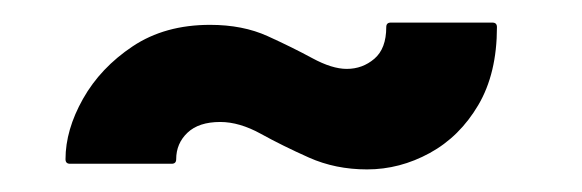

<svg xmlns="http://www.w3.org/2000/svg" viewBox="-20 -455 515 170"><path d="M305 -305Q277 -305 253.5 -315.5Q230 -326 211 -336.5Q192 -347 175 -347Q156 -347 146 -337.5Q136 -328 136 -314Q136 -310 132 -310H42Q38 -310 38 -314Q38 -340 53.5 -367.5Q69 -395 97.5 -414Q126 -433 166 -433Q195 -433 217 -423Q239 -413 256.5 -403.5Q274 -394 287 -394Q301 -394 311.5 -403Q322 -412 322 -431Q322 -435 326 -435H416Q420 -435 420 -431Q420 -390 403.5 -362Q387 -334 360.5 -319.5Q334 -305 305 -305Z"/></svg>

Font: Staatliches
Style: Regular
Weight: 400
Designer: Brian LaRossa & Erica Carras
Foundry: Type Brut Foundry
Version: Version 1.000; ttfautohint (v1.8.2) -l 8 -r 50 -G 200 -x 14 